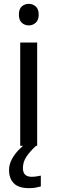

<svg xmlns="http://www.w3.org/2000/svg" viewBox="-20 -757 298 997"><path d="M130 -737Q150 -737 165.5 -723.5Q181 -710 181 -681Q181 -653 165.5 -639Q150 -625 130 -625Q108 -625 93 -639Q78 -653 78 -681Q78 -710 93 -723.5Q108 -737 130 -737ZM173 -536V0H85V-536ZM99 116Q99 161 144 161Q161 161 172.5 158.5Q184 156 192 155V211Q178 215 164 217.5Q150 220 130 220Q77 220 52 195Q27 170 27 126Q27 97 41.5 70Q56 43 77.5 21Q99 -1 119 -15L167 0Q133 32 116 58.5Q99 85 99 116Z"/></svg>

Font: Noto Sans Soyombo
Style: Regular
Weight: 400
Designer: Monotype Design Team
Foundry: Monotype Imaging Inc.
Version: Version 2.001; ttfautohint (v1.8.4.7-5d5b)